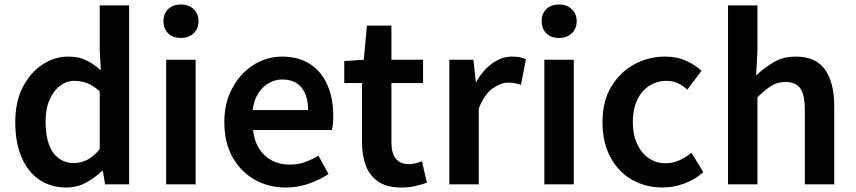

<svg xmlns="http://www.w3.org/2000/svg" viewBox="-20 -821 3810 855"><path d="M276 14Q207 14 155.5 -20.5Q104 -55 76 -120.5Q48 -186 48 -277Q48 -368 81.5 -433Q115 -498 169 -533.5Q223 -569 284 -569Q331 -569 364 -552.5Q397 -536 429 -508L424 -597V-797H555V0H448L438 -60H434Q403 -29 362.5 -7.5Q322 14 276 14ZM309 -95Q341 -95 369 -109.5Q397 -124 424 -157V-414Q396 -440 368 -450.5Q340 -461 311 -461Q277 -461 248 -439.5Q219 -418 201 -377.5Q183 -337 183 -279Q183 -219 198 -178Q213 -137 241.5 -116Q270 -95 309 -95Z M720 0V-555H851V0ZM786 -652Q750 -652 729 -672.5Q708 -693 708 -727Q708 -760 729 -780.5Q750 -801 786 -801Q820 -801 842 -780.5Q864 -760 864 -727Q864 -693 842 -672.5Q820 -652 786 -652Z M1253 14Q1176 14 1114 -21Q1052 -56 1015.5 -121Q979 -186 979 -277Q979 -345 1000.5 -398.5Q1022 -452 1058.5 -490.5Q1095 -529 1140.5 -549Q1186 -569 1235 -569Q1310 -569 1361 -535.5Q1412 -502 1438 -442.5Q1464 -383 1464 -305Q1464 -286 1462.5 -269.5Q1461 -253 1458 -242H1107Q1112 -193 1134 -159Q1156 -125 1190.5 -106.5Q1225 -88 1270 -88Q1305 -88 1336 -98.5Q1367 -109 1398 -128L1443 -46Q1404 -20 1355 -3Q1306 14 1253 14ZM1105 -331H1352Q1352 -394 1323 -430.5Q1294 -467 1237 -467Q1206 -467 1178 -451.5Q1150 -436 1130.5 -406Q1111 -376 1105 -331Z M1768 14Q1704 14 1665.5 -11.5Q1627 -37 1609.5 -82.5Q1592 -128 1592 -188V-451H1513V-549L1600 -555L1614 -707H1723V-555H1864V-451H1723V-187Q1723 -139 1742.5 -114.5Q1762 -90 1802 -90Q1816 -90 1831.5 -94Q1847 -98 1859 -103L1881 -7Q1859 0 1830.5 7Q1802 14 1768 14Z M1981 0V-555H2088L2099 -456H2101Q2131 -510 2173 -539.5Q2215 -569 2259 -569Q2281 -569 2295.5 -566Q2310 -563 2322 -557L2300 -444Q2285 -448 2272.5 -450.5Q2260 -453 2242 -453Q2210 -453 2173.5 -427Q2137 -401 2112 -338V0Z M2404 0V-555H2535V0ZM2470 -652Q2434 -652 2413 -672.5Q2392 -693 2392 -727Q2392 -760 2413 -780.5Q2434 -801 2470 -801Q2504 -801 2526 -780.5Q2548 -760 2548 -727Q2548 -693 2526 -672.5Q2504 -652 2470 -652Z M2931 14Q2855 14 2794.5 -20.5Q2734 -55 2698.5 -120.5Q2663 -186 2663 -277Q2663 -370 2702 -435Q2741 -500 2804.5 -534.5Q2868 -569 2942 -569Q2994 -569 3034 -551Q3074 -533 3104 -506L3041 -422Q3019 -441 2997 -451Q2975 -461 2949 -461Q2905 -461 2870.5 -438.5Q2836 -416 2817 -374.5Q2798 -333 2798 -277Q2798 -222 2817 -180.5Q2836 -139 2869 -116.5Q2902 -94 2944 -94Q2977 -94 3006 -107.5Q3035 -121 3059 -141L3112 -54Q3073 -20 3025.5 -3Q2978 14 2931 14Z M3222 0V-797H3353V-591L3347 -485Q3382 -518 3424.5 -543.5Q3467 -569 3524 -569Q3613 -569 3654 -511Q3695 -453 3695 -348V0H3564V-331Q3564 -400 3543.5 -428Q3523 -456 3478 -456Q3442 -456 3414.5 -438.5Q3387 -421 3353 -388V0Z"/></svg>

Font: Noto Sans JP Thin SemiBold
Style: Regular
Weight: 600
Version: Version 2.004-H2;hotconv 1.0.118;makeotfexe 2.5.65603